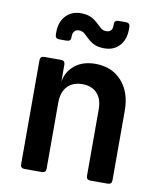

<svg xmlns="http://www.w3.org/2000/svg" viewBox="-87 -858 774 928"><g transform="rotate(10 300.0 -394.5)"><path d="M96.8 0Q76.8 0 76.8 -20V-530Q76.8 -550 96.8 -550H179Q199 -550 199 -530V-445H232.6L196 -415.8Q196.6 -482 237.7 -521Q278.7 -560 346.6 -560Q427.8 -560 476.5 -506.1Q525.2 -452.1 525.2 -361.2V-20Q525.2 0 505.2 0H420.1Q400.1 0 400.1 -20V-345.8Q400.1 -397.1 373.9 -424.8Q347.6 -452.4 301.8 -452.4Q255.2 -452.4 228.5 -424.1Q201.9 -395.9 201.9 -344.1V-20Q201.9 0 181.9 0ZM375 -641.2Q343.8 -641.2 324.5 -650.8Q305.2 -660.5 292.2 -673.3Q279.2 -686.1 267.5 -695.8Q255.8 -705.4 240 -705.4Q227 -705.4 218.5 -696.6Q210 -687.8 210 -671.5V-666.2Q210 -646.2 190 -646.2H153.3Q133.3 -646.2 133.3 -666.2V-679.1Q133.3 -728.2 161.5 -758.5Q189.7 -788.8 235 -788.8Q266.2 -788.8 285.5 -779.2Q304.8 -769.5 317.8 -756.7Q330.8 -743.9 342.5 -734.2Q354.2 -724.6 370 -724.6Q384 -724.6 392 -732.5Q400 -740.5 400 -755.5V-763.8Q400 -783.8 420 -783.8H456.7Q476.7 -783.8 476.7 -763.8V-750.9Q476.7 -701.8 449 -671.5Q421.3 -641.2 375 -641.2Z"/></g></svg>

Font: Pitagon Sans Mono
Style: Regular
Weight: 400
Monospace: yes
Designer: Travis Tran
Foundry: Pitagon
Version: Version 1.001;gftools[0.9.26]